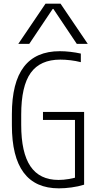

<svg xmlns="http://www.w3.org/2000/svg" viewBox="-20 -1020 540 1050"><path d="M302 10Q45 10 45 -335V-395Q45 -569 110.5 -654.5Q176 -740 307 -740Q335 -740 365 -736.5Q395 -733 422 -727V-680Q395 -687 365.5 -690.5Q336 -694 310 -694Q200 -694 148 -621.5Q96 -549 96 -393V-337Q96 -185 146.5 -110.5Q197 -36 300 -36Q327 -36 356.5 -41Q386 -46 413 -55L390 -31V-364H215V-408H440V-10Q408 0 371 5Q334 10 302 10ZM80 -780 229 -1000H311L460 -780H400L272 -971H268L140 -780Z"/></svg>

Font: M PLUS 1 Code Light
Style: Regular
Weight: 300
Designer: Coji Morishita
Foundry: UNDERFOREST DESIGN
Version: Version 1.002